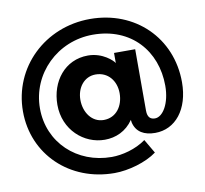

<svg xmlns="http://www.w3.org/2000/svg" viewBox="-90 -798 1116 1046"><g transform="rotate(-10 468.0 -275.0)"><path d="M688 -155V-495H571V-439C564 -452 510 -506 428 -506C300 -506 218 -399 218 -270C218 -131 325 -38 440 -38C501 -38 559 -63 598 -120L600 -105C613 -51 656 -27 717 -27C829 -27 908 -124 908 -274C908 -520 723 -700 474 -700C224 -700 27 -511 27 -267C27 -28 214 150 461 150C538 150 637 122 696 78L651 1C595 42 519 61 461 61C269 61 121 -78 121 -267C121 -459 278 -613 474 -613C686 -613 815 -463 815 -271C815 -173 773 -105 729 -105C705 -105 688 -118 688 -155ZM451 -397C520 -397 563 -342 563 -274C563 -203 522 -145 453 -145C388 -145 346 -205 346 -275C346 -342 388 -397 451 -397Z"/></g></svg>

Font: Juman SemiBold
Style: Regular
Weight: 600
Designer: Bandar Raffah (Arabic) Julieta Ulanovsky (Latin)
Foundry: Caramella
Version: Version 5.022;PS 005.022;hotconv 1.0.88;makeotf.lib2.5.64775